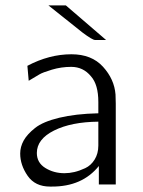

<svg xmlns="http://www.w3.org/2000/svg" viewBox="-20 -687 532 715"><path d="M55.2 -115.2Q55.2 -140.1 68.1 -163.6Q81.1 -187 110.6 -210.4Q140.1 -233.9 200.7 -248.5Q261.2 -263.2 346.2 -265.1V-307.1Q346.2 -372.1 318.8 -402.8Q290 -438 245.1 -438Q208 -438 173.1 -427.5Q138.2 -417 126.7 -409.9Q115.2 -402.8 86.9 -386.2L82 -441.9Q163.1 -484.9 246.1 -484.9Q321.3 -484.9 363.5 -438.5Q405.8 -392.1 410.2 -335L411.1 -300.8V0H348.1V-68.8Q286.1 8.3 172.9 7.8H166Q110.8 7.8 83 -32.2Q55.2 -72.3 55.2 -115.2ZM117.2 -117.2Q117.2 -81.1 148.7 -61.5Q180.2 -42 220.2 -42Q238.3 -42 257.1 -46.4Q275.9 -50.8 297.4 -60.8Q318.8 -70.8 332.5 -93Q346.2 -115.2 346.2 -145V-233.9Q245.1 -232.9 181.2 -200.9Q117.2 -168.9 117.2 -117.2ZM160.2 -667H225.1L375 -538.1H334Q324.2 -538.1 287.1 -565.9Q280.3 -571.8 160.2 -667Z"/></svg>

Font: CMU Bright
Style: Roman
Weight: 500
Version: Version 0.7.0